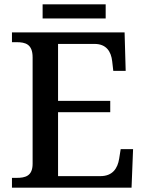

<svg xmlns="http://www.w3.org/2000/svg" viewBox="-20 -863 671 883"><path d="M176 -778H466V-843H176ZM35 0H585L592 -177H535L528 -133C521 -89 498 -53 442 -53H247V-347H487V-399H247V-661H415C469 -661 491 -626 496 -581L501 -537H558L553 -714H35V-669H56C97 -669 130 -660 130 -599V-110C130 -53 96 -45 56 -45H35Z"/></svg>

Font: Noto Serif Vithkuqi Medium
Style: Regular
Weight: 500
Version: Version 1.005